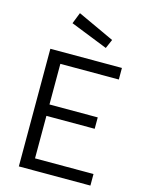

<svg xmlns="http://www.w3.org/2000/svg" viewBox="-136 -1011 824 1091"><g transform="rotate(15 276.5 -465.5)"><path d="M85 0V-692H506V-624H162V-385H446V-318H162V-68H506V0ZM195 -931 411 -831 388 -778 169 -865Z"/></g></svg>

Font: TitilliumWeb-Regular
Style: Regular
Weight: 400
Version: Version 1.001;PS 57.000;hotconv 1.0.70;makeotf.lib2.5.55311